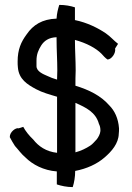

<svg xmlns="http://www.w3.org/2000/svg" viewBox="-20 -704 537 784"><path d="M20 -144C26 -132 34 -119 41 -108C54 -94 67 -75 84 -61C113 -32 158 -8 212 -4V49C230 55 253 60 277 60C283 41 287 18 287 -6C334 -15 376 -34 407 -61C436 -86 464 -118 465 -158C466 -165 466 -172 466 -180C463 -221 448 -252 426 -274C392 -313 344 -337 288 -354C288 -375 288 -395 289 -416C289 -458 286 -498 286 -541C334 -528 372 -507 394 -485C402 -476 410 -467 419 -461C435 -461 454 -487 450 -506L462 -525C445 -538 431 -555 412 -568C381 -589 336 -612 286 -622V-674C268 -680 246 -684 222 -684C217 -668 212 -649 211 -628C152 -626 115 -602 89 -564C66 -533 52 -502 52 -453C52 -445 52 -437 53 -429C57 -380 92 -359 127 -340C153 -326 183 -318 213 -309V-80C168 -85 137 -107 116 -134C98 -151 84 -169 75 -186C69 -184 62 -182 56 -180C45 -184 19 -165 20 -144ZM129 -434V-456C129 -483 137 -500 148 -518C160 -537 179 -551 211 -552V-543C211 -500 214 -459 214 -416C214 -404 213 -391 213 -379C199 -383 185 -388 173 -394C157 -401 129 -412 129 -434ZM288 -82V-284C331 -265 371 -246 384 -198C387 -192 390 -184 390 -173V-169C389 -157 382 -144 375 -135C366 -126 359 -116 348 -109C331 -98 311 -88 288 -82Z"/></svg>

Font: SolarCharger
Style: 550
Weight: 400
Designer: Mew Too
Foundry: Cannot Into Space Fonts/KineticPlasma Fonts
Version: Version 1.100